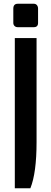

<svg xmlns="http://www.w3.org/2000/svg" viewBox="-20 -734 273 1024"><path d="M51 -612V-688Q51 -714 75 -714H160Q171 -714 177 -706.5Q183 -699 183 -688V-612Q183 -589 160 -589H75Q64 -589 57.5 -595.5Q51 -602 51 -612ZM59 270V-531H175V4Q175 14 175 24Q175 188 142 270Z"/></svg>

Font: Exo
Style: DemiBold
Weight: 600
Designer: Natanael Gama
Version: Version 1.00